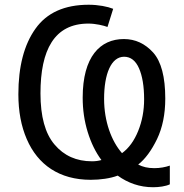

<svg xmlns="http://www.w3.org/2000/svg" viewBox="-20 -745 772 806"><path d="M673.8 -331.1C673.8 -422.4 656.7 -486.8 623 -524.4C588.9 -562 547.9 -581.1 500 -581.1C400.4 -581.1 327.1 -507.3 327.1 -335C327.1 -284.7 334 -236.8 348.1 -190.9C362.3 -145 381.3 -106 405.8 -73.2C394 -69.8 380.9 -67.9 366.2 -67.9C300.8 -67.9 248.5 -91.3 209 -138.2C169.4 -184.6 149.9 -256.3 149.9 -353C149.9 -535.6 208 -646 351.1 -646C381.8 -646 416 -637.7 431.2 -631.8L455.1 -708C432.1 -717.3 393.1 -725.1 352.1 -725.1C251 -725.1 176.3 -691.4 128.9 -624.5C81.1 -557.6 57.1 -465.8 57.1 -349.1C57.1 -277.8 68.8 -215.3 92.3 -161.1C138.7 -53.2 229.5 9.8 360.8 9.8C401.4 9.8 443.4 3.9 474.1 -7.8C516.6 22.9 565.9 41 623 41C647 41 675.8 37.1 692.9 28.8V-49.8C674.8 -43.5 651.9 -39.1 627.9 -39.1C600.1 -39.1 579.1 -44.4 560.1 -54.2C589.4 -77.1 615.7 -112.8 639.2 -161.1C662.1 -209 673.8 -265.6 673.8 -331.1ZM585 -328.1C585 -280.8 576.7 -236.3 560.1 -195.3C543.5 -154.3 521 -123 492.2 -102.1C447.8 -152.8 417 -234.9 417 -330.1C417 -434.1 446.3 -506.8 501 -506.8C528.3 -506.8 549.3 -490.7 563.5 -458.5C577.6 -426.3 585 -382.8 585 -328.1Z"/></svg>

Font: Avrile Sans
Style: Regular
Weight: 400
Designer: Monotype Design Team, Google (font), Stefan Peev (BGR Cyrillic), Cristiano Sobral (main changes)
Foundry: The Avrile Sans Project Authors
Version: Version 3.110